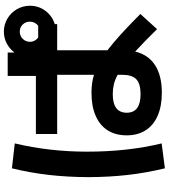

<svg xmlns="http://www.w3.org/2000/svg" viewBox="39 -857 860 978"><g transform="rotate(-90 469.0 -368.0)"><path d="M268.6 -152.3Q268.6 -209 293.9 -249.3Q319.3 -289.6 368.2 -310.8Q417 -332 485.4 -332Q536.6 -332 577.1 -319.3V-506.8H275.4V-615.2H571.3V-758.8H690.4V-724.1Q709 -749 736.8 -763.7Q764.6 -778.3 796.9 -778.3Q832.5 -778.3 862.8 -760.5Q893.1 -742.7 910.9 -712.2Q928.7 -681.6 928.7 -645.5Q928.7 -601.1 902.6 -566.4Q876.5 -531.7 835 -519V-506.8H702.1V-250.5Q772.5 -197.3 886.7 -83L809.6 2Q751 -58.1 695.3 -109.4Q679.2 -42.5 626 -8.1Q572.8 26.4 485.4 26.4Q417.5 26.4 368.7 5.1Q319.8 -16.1 294.2 -56.4Q268.6 -96.7 268.6 -152.3ZM55.7 -347.7Q56.2 -454.1 66.9 -548.3Q77.6 -642.6 100.6 -737.3L227.5 -722.7Q185.5 -545.9 185.5 -354.5Q185.5 -147.9 227.5 25.4L100.6 42Q77.6 -52.7 66.9 -147Q56.2 -241.2 55.7 -347.7ZM478.5 -82Q531.7 -82 554.4 -103.8Q577.1 -125.5 577.1 -176.8V-198.7Q551.8 -212.4 528.3 -218Q504.9 -223.6 478.5 -223.6Q383.8 -223.6 383.8 -152.3Q383.8 -82 478.5 -82ZM766.6 -603.5H826.7Q836.4 -610.4 842 -621.6Q847.7 -632.8 847.7 -645.5Q847.7 -667.5 833 -682.4Q818.4 -697.3 796.9 -697.3Q775.4 -697.3 760.3 -682.4Q745.1 -667.5 745.1 -645.5Q745.1 -632.8 751 -621.8Q756.8 -610.8 766.6 -603.5Z"/></g></svg>

Font: Pretendard
Style: Bold
Weight: 700
Designer: Base glyphs from Inter by Rasmus Andersson; Hangeul glyphs from Noto Sans CJK(Source Han Sans) by Jang Soo-young and Kan
Foundry: Kil Hyung-jin
Version: Version 1.309